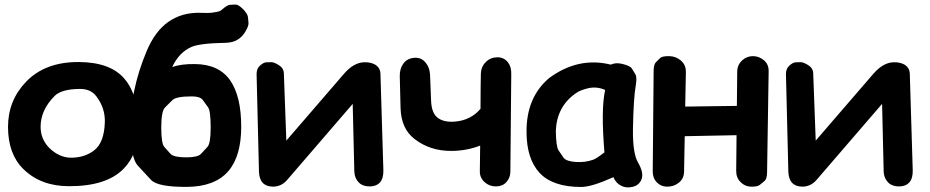

<svg xmlns="http://www.w3.org/2000/svg" viewBox="-20 -780 4014 829"><path d="M395.5 -364.7Q435.1 -313 432.6 -251Q429.7 -164.6 387.2 -131.3Q345.7 -99.1 287.1 -99.1Q243.2 -99.1 203.6 -131.3Q155.3 -171.9 155.3 -232.4Q155.3 -304.7 215.8 -365.7Q245.1 -395 322.8 -396Q371.1 -397 395.5 -364.7ZM92.3 -426.8Q14.6 -345.7 14.6 -231.9Q14.6 -115.2 81.1 -49.8Q155.8 23.4 275.9 23.9Q439.5 24.9 514.2 -51.8Q577.6 -116.7 578.1 -231.9Q578.6 -366.7 518.1 -439Q458 -511.2 320.8 -512.2Q175.3 -513.2 92.3 -426.8Z M543.5 -214.8Q545.9 -96.2 574.7 -65.2Q603.5 -34.2 632.3 -3.2Q661.1 27.8 787.6 26.9Q908.2 25.9 965.8 -41Q1021.5 -105.5 1021.5 -232.9Q1021.5 -363.8 974.1 -432.6Q925.8 -502.4 821.8 -503.4Q763.2 -504.4 723.6 -490.7Q752.4 -552.7 805.2 -576.7Q841.3 -593.3 955.6 -595.2Q1012.7 -596.7 1040 -644.5Q1054.2 -668.5 1053 -681.2Q1051.8 -693.8 1050.5 -706.5Q1049.3 -719.2 1030.8 -739.3Q1009.3 -760.7 997.3 -760.3Q985.4 -759.8 973.1 -759.3Q960.9 -758.8 937 -737.3Q929.7 -731 918 -729Q906.2 -727.1 894.5 -725.1Q882.8 -723.1 846.2 -724.6Q766.6 -727.5 706.1 -685.1Q649.4 -645 613.3 -559.6Q539.6 -384.3 543.5 -214.8ZM808.6 -363.8Q844.2 -363.8 855.7 -348.1Q867.2 -332.5 878.4 -316.7Q889.6 -300.8 889.6 -228.5Q889.6 -160.6 875.7 -145.8Q861.8 -130.9 847.9 -115.7Q834 -100.6 784.7 -100.6Q730 -100.6 716.6 -115.5Q703.1 -130.4 689.7 -145.3Q676.3 -160.2 676.3 -228.5Q676.3 -299.8 692.4 -315.9Q708.5 -332 724.6 -347.9Q740.7 -363.8 808.6 -363.8Z M1098.1 -40.5Q1099.6 24.9 1158.2 25.9Q1194.8 25.9 1219.7 -2.9L1502.9 -331.5L1509.8 -40.5Q1510.7 -9.8 1531.2 9.8Q1547.9 25.4 1578.1 24.9Q1606.4 23.9 1620.6 7.8Q1636.2 -10.3 1635.3 -44.9L1622.6 -463.4Q1621.6 -485.8 1603 -499Q1584 -511.7 1553.2 -511.2Q1507.3 -510.3 1464.8 -460.9L1216.3 -172.9L1205.6 -463.4Q1204.6 -486.3 1183.6 -499Q1163.1 -511.7 1152.1 -511.5Q1141.1 -511.2 1129.9 -511Q1118.7 -510.7 1103.5 -497.6Q1087.4 -483.9 1087.9 -459.5Z M1866.2 -274.4Q1843.3 -294.9 1841.3 -345.2L1836.9 -456.1Q1835.4 -489.7 1815.4 -512.2Q1796.9 -533.2 1767.6 -530.3Q1736.8 -527.3 1720.7 -504.4Q1705.1 -481.4 1706.1 -450.2L1709.5 -313.5Q1711.9 -224.6 1769.5 -180.2Q1837.4 -127 1932.6 -128.4Q1997.1 -129.4 2053.2 -151.4Q2052.2 -95.2 2051.8 -40.5Q2051.3 -12.7 2072.3 6.3Q2092.8 24.9 2121.1 24.9Q2148.9 24.9 2166 6.8Q2183.1 -11.7 2183.6 -37.6L2187.5 -461.9Q2188 -492.2 2172.9 -511.2Q2156.2 -532.2 2128.9 -532.7Q2098.6 -532.7 2078.6 -513.2Q2056.6 -492.2 2056.2 -459.5Q2055.2 -433.6 2054.7 -310.1Q2012.2 -260.3 1943.4 -254.9Q1893.1 -251 1866.2 -274.4Z M2628.4 -15.1Q2639.6 11.2 2662.1 22Q2683.6 33.2 2710.9 26.9Q2733.9 22 2745.1 3.9Q2756.3 -12.7 2752 -36.1Q2748.5 -54.7 2734.4 -79.1Q2711.4 -119.6 2712.9 -222.7Q2715.3 -356.9 2725.1 -411.6Q2731 -446.8 2723.4 -459.2Q2715.8 -471.7 2708.3 -483.9Q2700.7 -496.1 2667.5 -503.9Q2639.2 -511.2 2617.2 -501Q2477.1 -535.6 2351.6 -443.4Q2252 -359.9 2253.4 -209Q2253.9 -93.8 2310.1 -33.2Q2366.7 27.3 2489.7 27.3Q2536.1 26.9 2628.4 -15.1ZM2466.8 -80.6Q2423.8 -83.5 2413.1 -99.4Q2402.3 -115.2 2391.6 -130.9Q2380.9 -146.5 2379.9 -215.8Q2384.3 -320.3 2466.3 -377.4Q2485.4 -391.1 2519 -398.9Q2557.1 -407.7 2592.8 -391.6Q2574.2 -308.1 2589.8 -122.1Q2554.2 -94.7 2541 -90.3Q2506.8 -78.1 2466.8 -80.6Z M2869.6 -537.6Q2838.9 -538.1 2829.8 -529.1Q2820.8 -520 2811.8 -511Q2802.7 -502 2802.2 -474.6L2798.3 -39.6Q2798.3 -11.7 2814.5 5.9Q2832 24.9 2857.9 25.9Q2887.7 26.9 2909.7 9.8Q2933.1 -7.8 2933.6 -38.6L2936.5 -191.9L3160.2 -196.3L3158.7 -43Q3158.2 -13.2 3177.2 5.9Q3195.8 24.9 3220.7 25.9Q3250 26.9 3260.5 18.3Q3271 9.8 3281.2 1.2Q3291.5 -7.3 3292 -35.2L3298.8 -472.2Q3299.3 -501.5 3279.8 -518.6Q3258.8 -537.1 3232.4 -537.6Q3205.1 -538.1 3185.1 -520Q3163.6 -500.5 3163.1 -471.2L3161.6 -322.8L2938.5 -319.8L2941.4 -468.8Q2942.4 -499 2919.9 -518.6Q2898.4 -537.1 2869.6 -537.6Z M3383.8 -40.5Q3385.3 24.9 3443.8 25.9Q3480.5 25.9 3505.4 -2.9L3788.6 -331.5L3795.4 -40.5Q3796.4 -9.8 3816.9 9.8Q3833.5 25.4 3863.8 24.9Q3892.1 23.9 3906.2 7.8Q3921.9 -10.3 3920.9 -44.9L3908.2 -463.4Q3907.2 -485.8 3888.7 -499Q3869.6 -511.7 3838.9 -511.2Q3793 -510.3 3750.5 -460.9L3502 -172.9L3491.2 -463.4Q3490.2 -486.3 3469.2 -499Q3448.7 -511.7 3437.7 -511.5Q3426.8 -511.2 3415.5 -511Q3404.3 -510.7 3389.2 -497.6Q3373 -483.9 3373.5 -459.5Z"/></svg>

Font: Comic Relief
Style: Bold
Weight: 700
Designer: Jeff Davis
Foundry: Loudifier
Version: Version 1.200; ttfautohint (v1.8.4.7-5d5b)